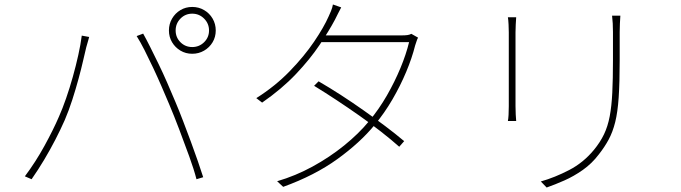

<svg xmlns="http://www.w3.org/2000/svg" viewBox="-20 -811 3040 857"><path d="M764 -675Q764 -644 785.5 -622.5Q807 -601 838 -601Q869 -601 891 -622.5Q913 -644 913 -675Q913 -706 891 -728Q869 -750 838 -750Q807 -750 785.5 -728Q764 -706 764 -675ZM734 -675Q734 -704 748 -728Q762 -752 785.5 -766Q809 -780 838 -780Q867 -780 891 -766Q915 -752 929 -728Q943 -704 943 -675Q943 -646 929 -622.5Q915 -599 891 -585Q867 -571 838 -571Q809 -571 785.5 -585Q762 -599 748 -622.5Q734 -646 734 -675ZM243 -290Q259 -326 275 -372Q291 -418 305 -468Q319 -518 329.5 -565.5Q340 -613 345 -652L378 -646Q376 -638 374 -631.5Q372 -625 370 -617.5Q368 -610 365 -600Q360 -580 351.5 -542.5Q343 -505 330.5 -459Q318 -413 302.5 -365Q287 -317 269 -275Q250 -232 227 -187.5Q204 -143 177.5 -98.5Q151 -54 121 -11L91 -24Q139 -88 178.5 -160Q218 -232 243 -290ZM735 -346Q719 -384 701 -425.5Q683 -467 663.5 -508.5Q644 -550 625.5 -586.5Q607 -623 590 -650L619 -661Q633 -636 650.5 -601Q668 -566 687.5 -526Q707 -486 726 -442.5Q745 -399 763 -356Q780 -316 797.5 -270Q815 -224 832 -178.5Q849 -133 863 -92Q877 -51 887 -20L857 -11Q846 -54 825 -112Q804 -170 780.5 -232Q757 -294 735 -346Z M1402 -448Q1452 -419 1503 -386Q1554 -353 1603.5 -318Q1653 -283 1699 -248.5Q1745 -214 1784 -181L1762 -156Q1726 -188 1680.5 -223.5Q1635 -259 1584.5 -294.5Q1534 -330 1482.5 -364Q1431 -398 1382 -428ZM1846 -643Q1842 -636 1838.5 -624.5Q1835 -613 1833 -608Q1819 -552 1793 -490Q1767 -428 1731.5 -367Q1696 -306 1652 -253Q1587 -174 1486 -101Q1385 -28 1244 23L1217 -2Q1299 -26 1375 -67.5Q1451 -109 1516 -161.5Q1581 -214 1628 -271Q1672 -324 1707 -385Q1742 -446 1767.5 -507.5Q1793 -569 1806 -623H1403L1421 -653H1772Q1789 -653 1799 -654.5Q1809 -656 1816 -660ZM1503 -778Q1496 -765 1488.5 -750Q1481 -735 1475 -723Q1449 -674 1406.5 -610.5Q1364 -547 1301 -480.5Q1238 -414 1150 -353L1124 -373Q1208 -426 1273 -493Q1338 -560 1382 -625Q1426 -690 1447 -738Q1451 -746 1457.5 -762Q1464 -778 1466 -791Z M2749 -741Q2748 -725 2747 -706.5Q2746 -688 2746 -668Q2746 -654 2746 -629Q2746 -604 2746 -579.5Q2746 -555 2746 -542Q2746 -443 2741.5 -376.5Q2737 -310 2726 -266Q2715 -222 2697 -188.5Q2679 -155 2653 -122Q2622 -81 2581.5 -52.5Q2541 -24 2499 -5.5Q2457 13 2420 26L2394 -1Q2457 -19 2520.5 -52Q2584 -85 2631 -142Q2659 -176 2676 -211.5Q2693 -247 2701.5 -292Q2710 -337 2713 -397.5Q2716 -458 2716 -541Q2716 -555 2716 -580Q2716 -605 2716 -630Q2716 -655 2716 -668Q2716 -688 2715 -706.5Q2714 -725 2712 -741ZM2284 -734Q2283 -723 2282 -701Q2281 -679 2281 -667Q2281 -663 2281 -639.5Q2281 -616 2281 -581Q2281 -546 2281 -506.5Q2281 -467 2281 -431Q2281 -395 2281 -369.5Q2281 -344 2281 -337Q2281 -318 2282 -299.5Q2283 -281 2284 -271H2247Q2249 -281 2250 -298.5Q2251 -316 2251 -337Q2251 -344 2251 -369.5Q2251 -395 2251 -431Q2251 -467 2251 -506.5Q2251 -546 2251 -581Q2251 -616 2251 -639.5Q2251 -663 2251 -667Q2251 -680 2250 -701.5Q2249 -723 2247 -734Z"/></svg>

Font: Shanggu Sans SC VF
Style: Regular
Weight: 250
Designer: GuiWonder
Version: Version 1.021